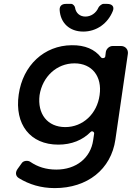

<svg xmlns="http://www.w3.org/2000/svg" viewBox="-20 -768 680 985"><path d="M407 -606C475 -606 533 -647 559 -712C568 -735 554 -748 530 -748H510C502 -748 488 -736 485 -729C473 -701 447 -683 418 -683C390 -683 369 -701 365 -729C364 -737 354 -748 346 -748H318C298 -748 285 -738 286 -717C290 -650 337 -606 407 -606ZM601 -532H558C541 -532 526 -518 523 -502L520 -478C519 -469 503 -467 498 -474C466 -515 416 -537 348 -536C207 -535 97 -433 76 -283C54 -130 135 -26 279 -26C347 -26 404 -49 446 -92C453 -98 464 -91 463 -83L458 -49C445 43 370 102 269 102C216 102 173 88 135 62C123 54 102 56 93 67L70 99C58 116 59 135 77 146C129 178 190 197 261 197C428 197 550 101 572 -52L636 -492C639 -514 623 -532 601 -532ZM315 -116C223 -116 171 -184 183 -280C198 -375 271 -443 362 -443C452 -443 505 -376 491 -280C478 -184 405 -116 315 -116Z"/></svg>

Font: Trueno
Style: RoundIt
Weight: 400
Designer: Julieta Ulanovsky, Jasper
Foundry: Julieta Ulanovsky, Cannot Into Space Fonts
Version: Version 3.001